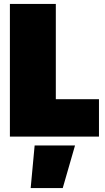

<svg xmlns="http://www.w3.org/2000/svg" viewBox="-20 -690 529 970"><path d="M30 -670H262V-189H480V0H30ZM155 45H359L297 260H135Z"/></svg>

Font: Cairo Black
Style: Regular
Weight: 900
Designer: Mohamed Gaber, Accademia di Belle Arti di Urbino and others
Foundry: Kief Type Foundry, Accademia di Belle Arti di Urbino and others
Version: Version 3.011